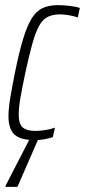

<svg xmlns="http://www.w3.org/2000/svg" viewBox="-20 -538 331 748"><path d="M117 8Q79 8 56 -1.5Q33 -11 23 -32Q13 -53 13 -84Q13 -115 20 -157Q27 -199 38 -254Q54 -333 69.5 -384.5Q85 -436 103 -465.5Q121 -495 146 -506.5Q171 -518 206 -518Q227 -518 252 -515Q277 -512 291 -507L283 -470Q269 -475 249.5 -478.5Q230 -482 214 -482Q186 -482 166.5 -472.5Q147 -463 133 -438.5Q119 -414 106.5 -369.5Q94 -325 79 -256Q67 -199 60 -159.5Q53 -120 53 -92Q53 -66 60 -52.5Q67 -39 82 -33.5Q97 -28 118 -28Q137 -28 158 -31.5Q179 -35 194 -41L186 -4Q172 1 153 4.5Q134 8 117 8ZM1 190 2 185 106 -17H138L136 -12L48 190Z"/></svg>

Font: Saira UltraCondensed ExtraLight
Style: Italic
Weight: 250
Width: 1
Italic angle: -12°
Designer: Hector Gatti with collaboration of the Omnibus-Type team
Foundry: Omnibus-Type
Version: Version 1.101